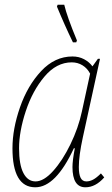

<svg xmlns="http://www.w3.org/2000/svg" viewBox="-20 -786 475 816"><path d="M33 -156Q33 -238 65 -330Q97 -422 155 -484Q213 -546 288 -546Q315 -546 337 -534.5Q359 -523 373 -504L396 -536H405L332 -202Q315 -124 315 -76Q315 -46 322.5 -30.5Q330 -15 347 -15Q361 -15 375.5 -22.5Q390 -30 409 -49L423 -32Q386 10 343 10Q288 10 288 -76Q288 -104 298 -156H294Q217 10 130 10Q33 10 33 -156ZM328 -312 363 -473Q351 -496 330.5 -508.5Q310 -521 285 -521Q220 -521 169 -460.5Q118 -400 89.5 -313.5Q61 -227 61 -156Q61 -86 79.5 -50.5Q98 -15 131 -15Q166 -15 206 -59.5Q246 -104 279.5 -173Q313 -242 328 -312ZM222 -758 225 -766H253Q265 -715 307 -614L304 -606H290Q255 -678 222 -758Z"/></svg>

Font: Noto Serif NarrowThin
Style: Italic
Weight: 250
Width: 4
Italic angle: -12°
Designer: Monotype Design Team
Foundry: Monotype Imaging Inc.
Version: Version 1.001